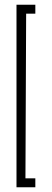

<svg xmlns="http://www.w3.org/2000/svg" viewBox="-20 -759 220 815"><path d="M50 36V-739H130V-701H91L88 -2H130V36Z"/></svg>

Font: Stick No Bills ExtraLight ExtraLight
Style: Regular
Weight: 250
Version: Version 2.000